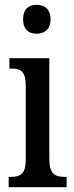

<svg xmlns="http://www.w3.org/2000/svg" viewBox="-20 -778 308 798"><path d="M132 -638C164 -638 190 -655 190 -698C190 -741 164 -758 132 -758C100 -758 76 -741 76 -698C76 -655 100 -638 132 -638ZM16 0H257V-43H247C209 -43 185 -55 185 -117V-536H19V-493H30C66 -493 87 -481 87 -423V-113C87 -54 63 -43 26 -43H16Z"/></svg>

Font: Noto Serif Sinhala ExtraCondensed Medium
Style: Regular
Weight: 500
Width: 2
Designer: Jelle Bosma - Monotype Design Team
Foundry: Monotype Imaging Inc.
Version: Version 2.007